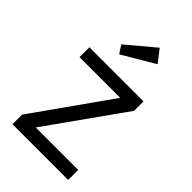

<svg xmlns="http://www.w3.org/2000/svg" viewBox="-229 -840 921 921"><g transform="rotate(45 232.0 -379.5)"><path d="M44 0V-65L320 -455H44V-522H411V-458L134 -68H422V0ZM169 -599 142 -640 284 -759 333 -696Z"/></g></svg>

Font: Lexend Light
Style: Regular
Weight: 300
Designer: Bonnie Shaver-Troup, Thomas Jockin
Foundry: Lexend
Version: Version 1.007; ttfautohint (v1.8.3)